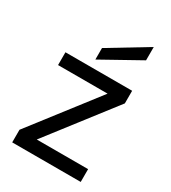

<svg xmlns="http://www.w3.org/2000/svg" viewBox="-179 -819 810 910"><g transform="rotate(30 226.0 -363.5)"><path d="M410 0V-70H129L405 -427V-496H40V-426H311L35 -69V0ZM180 -537 390 -654V-727L180 -600Z"/></g></svg>

Font: Rootstock Sans Body
Style: Regular
Weight: 400
Designer: Colophon Foundry, Jonny Pinhorn
Foundry: Colophon Foundry
Version: Version 1.200;FEAKit 1.0